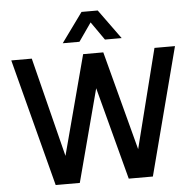

<svg xmlns="http://www.w3.org/2000/svg" viewBox="-63 -1047 1119 1110"><g transform="rotate(-5 497.0 -492.0)"><path d="M424 -813 498 -919 572 -813H669L545 -984H451L327 -813ZM355 0 497 -537 639 0H779L972 -740H853L708 -165L556 -740H439L286 -163L141 -740H22L215 0Z"/></g></svg>

Font: Be Vietnam Pro Medium
Style: Regular
Weight: 500
Designer: Lam Bao, Tony Le, Vietanh Nguyen
Foundry: Yellow Type Foundry
Version: Version 1.002